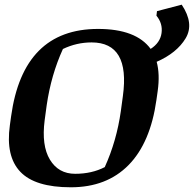

<svg xmlns="http://www.w3.org/2000/svg" viewBox="-20 -796 835 827"><path d="M374.5 -613.3Q310.1 -613.3 251 -585Q200.2 -473.6 181.2 -343.3L172.4 -278.3Q158.2 -168.9 195.1 -108.2Q231.9 -47.4 303.7 -47.4Q375.5 -47.4 431.2 -76.2Q482.4 -189 500.5 -317.4L509.3 -382.3Q541 -613.3 374.5 -613.3ZM402.3 -671.4Q565.9 -671.4 628.9 -585.4Q669.9 -611.8 675.8 -653.3Q681.6 -694.8 653.8 -728.5L656.2 -748L762.7 -775.9Q817.4 -693.8 779.5 -630.9Q741.7 -567.9 654.8 -529.8Q669.4 -476.6 659.2 -403.8L653.8 -365.7Q627.9 -180.7 533.7 -85Q439.5 10.7 285.2 10.7Q130.9 10.7 67.4 -56.2Q3.9 -123 22.5 -256.3L27.8 -294.9Q79.6 -671.4 402.3 -671.4Z"/></svg>

Font: NoticiaText-BoldItalic
Style: Bold Italic
Weight: 700
Italic angle: -8°
Designer: JM Sole
Foundry: JM Sole
Version: Version 1.003